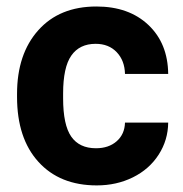

<svg xmlns="http://www.w3.org/2000/svg" viewBox="-20 -558 561 588"><path d="M273.9 -104Q313 -104 337.4 -125.5Q361.8 -147 362.8 -182.6H495.1Q494.6 -128.9 465.8 -84.2Q437 -39.6 387 -14.9Q336.9 9.8 276.4 9.8Q163.1 9.8 97.7 -62.3Q32.2 -134.3 32.2 -261.2V-270.5Q32.2 -392.6 97.2 -465.3Q162.1 -538.1 275.4 -538.1Q374.5 -538.1 434.3 -481.7Q494.1 -425.3 495.1 -331.5H362.8Q361.8 -372.6 337.4 -398.2Q313 -423.8 272.9 -423.8Q223.6 -423.8 198.5 -387.9Q173.3 -352.1 173.3 -271.5V-256.8Q173.3 -175.3 198.2 -139.6Q223.1 -104 273.9 -104Z"/></svg>

Font: Robotiche
Style: Bold
Weight: 700
Designer: Google
Version: Version 2.001150; 2014